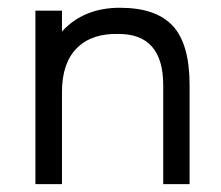

<svg xmlns="http://www.w3.org/2000/svg" viewBox="-20 -467 561 487"><path d="M69.8 0V-439.9H137.2V-387.2Q192.4 -447.3 284.2 -447.3Q376 -447.3 418.5 -401.1Q460.9 -355 460.9 -251V0H394V-251Q394 -380.9 280.8 -380.9Q212.9 -382.8 175 -345Q137.2 -307.1 137.2 -233.9V0Z"/></svg>

Font: Arcon-Regular
Style: Regular
Weight: 400
Designer: M. Zarth
Foundry: martin zarth - visuelle & digitale kommunikation
Version: Version 1.131;PS 001.131;hotconv 1.0.70;makeotf.lib2.5.58329